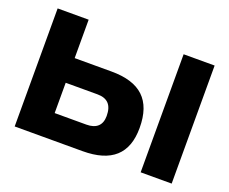

<svg xmlns="http://www.w3.org/2000/svg" viewBox="-110 -847 1223 1024"><g transform="rotate(20 501.5 -335.0)"><path d="M56 0H441C605 0 685 -73 685 -220C685 -378 605 -452 441 -452H232V-670H56ZM232 -140V-312H412C468 -312 498 -284 498 -220C498 -167 468 -140 412 -140ZM771 0H947V-670H771Z"/></g></svg>

Font: LT Wave Black
Style: Regular
Weight: 900
Designer: Daniel Lyons
Version: Version 2.5 (Glyphs App)